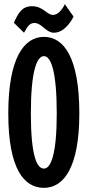

<svg xmlns="http://www.w3.org/2000/svg" viewBox="-20 -890 423 927"><path d="M363 -342C363 -615 287 -712 192 -712C97 -712 20 -612 20 -342C20 -73 97 17 192 17C287 17 363 -80 363 -342ZM254 -342C254 -146 226 -76 192 -76C157 -76 129 -141 129 -342C129 -544 157 -619 192 -619C226 -619 254 -546 254 -342ZM293 -870C293 -870 271 -818 235 -818C207 -818 188 -860 135 -860C86 -860 68 -827 47 -780L96 -732C113 -762 123 -779 146 -779C182 -779 201 -733 240 -732C300 -732 335 -810 335 -810Z"/></svg>

Font: Mouse Memoirs
Style: Regular
Weight: 400
Designer: Astigmatic (AOETI)
Foundry: Astigmatic (AOETI)
Version: Version 1.000